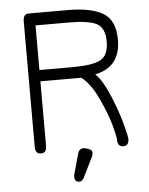

<svg xmlns="http://www.w3.org/2000/svg" viewBox="-54 -665 664 858"><g transform="rotate(-5 278.0 -236.5)"><path d="M332 43 292 124Q282.2 147.5 267.6 147.5Q246.1 147.5 246.1 123Q246.1 119.1 249 107.4L272.5 22.5Q279.3 0 296.9 0Q307.6 0 322.3 5.9Q336.9 11.7 336.9 22.9Q336.9 34.2 332 43ZM281.2 -365.2Q372.1 -365.2 407.7 -384.8Q443.4 -404.3 443.4 -465.8Q443.4 -527.3 407.2 -546.4Q371.1 -565.4 281.2 -565.4H132.8V-365.2ZM502 -24.4Q502 6.8 476.6 6.8Q451.2 6.8 451.2 -24.4Q451.2 -37.1 437.5 -88.9Q423.8 -140.6 390.6 -211.9Q357.4 -283.2 316.4 -314.5H132.8V-24.4Q132.8 6.8 107.4 6.8Q82 6.8 82 -24.4V-585.9Q82 -621.1 105.5 -621.1H281.2Q387.7 -621.1 440.9 -588.9Q494.1 -556.6 494.1 -469.7Q494.1 -347.7 379.9 -324.2Q412.1 -293 442.4 -219.7Q472.7 -146.5 487.3 -90.8Q502 -35.2 502 -24.4Z"/></g></svg>

Font: Jura
Style: Book
Weight: 400
Version: Version 2.5